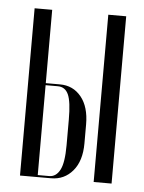

<svg xmlns="http://www.w3.org/2000/svg" viewBox="-43 -530 424 566"><g transform="rotate(5 169.5 -247.5)"><path d="M131 -278Q170 -278 194 -248.5Q218 -219 218 -167V-111Q218 -59 193 -29.5Q168 0 129 0H37V-495H89V-278ZM308 -495V0H255V-495ZM166 -177Q166 -230 156.5 -251Q147 -272 125 -272H89V-6H123Q143 -6 154.5 -27.5Q166 -49 166 -101Z"/></g></svg>

Font: Moniqa Cond Display
Style: Regular
Weight: 400
Width: 3
Designer: Rajesh Rajput
Foundry: Rajesh Rajput
Version: Version 1.000